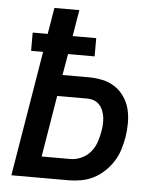

<svg xmlns="http://www.w3.org/2000/svg" viewBox="-53 -781 705 828"><g transform="rotate(5 300.0 -367.5)"><path d="M27 0 117 -542H65V-621H130L149 -735H257L238 -621H340V-542H225L209 -450H323Q354 -450 383.5 -443.5Q413 -437 437 -421Q461 -405 477.5 -380.5Q494 -356 501 -328Q508 -300 508 -268.5Q508 -237 503 -206Q498 -179 490 -152.5Q482 -126 466.5 -101.5Q451 -77 429.5 -56.5Q408 -36 382.5 -23Q357 -10 329.5 -5Q302 0 275 0ZM150 -92H275Q298 -92 321.5 -102.5Q345 -113 361 -132Q377 -151 385 -174Q393 -197 397 -220Q400 -236 401 -252Q402 -268 400 -283Q398 -298 392.5 -312Q387 -326 377 -337Q367 -348 353 -353Q339 -358 323 -358H194Z"/></g></svg>

Font: Iosevka Curly SmBdEx
Style: Italic
Weight: 600
Width: 7
Italic angle: -9°
Monospace: yes
Designer: Belleve Invis
Foundry: Belleve Invis
Version: Version 11.1.0; ttfautohint (v1.8.3)